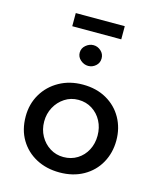

<svg xmlns="http://www.w3.org/2000/svg" viewBox="-114 -839 774 931"><g transform="rotate(15 272.5 -373.5)"><path d="M45 -211Q45 -273 74.5 -323Q104 -373 156 -402Q208 -431 274 -431Q342 -431 393 -402Q444 -373 472 -323Q500 -273 500 -211Q500 -149 472 -98.5Q444 -48 392.5 -19Q341 10 273 10Q207 10 155.5 -17.5Q104 -45 74.5 -94.5Q45 -144 45 -211ZM138 -210Q138 -170 156 -137.5Q174 -105 204.5 -86Q235 -67 272 -67Q311 -67 341.5 -86Q372 -105 389 -137.5Q406 -170 406 -210Q406 -250 389 -282.5Q372 -315 341.5 -334.5Q311 -354 272 -354Q234 -354 203.5 -334Q173 -314 155.5 -281.5Q138 -249 138 -210ZM218 -577Q218 -599 235.5 -614Q253 -629 274 -629Q295 -629 311.5 -614Q328 -599 328 -577Q328 -554 311.5 -539.5Q295 -525 274 -525Q253 -525 235.5 -540Q218 -555 218 -577ZM150 -757H396V-691H150Z"/></g></svg>

Font: Josefin Sans Thin
Style: Regular
Weight: 400
Version: Version 2.000